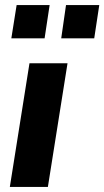

<svg xmlns="http://www.w3.org/2000/svg" viewBox="-20 -742 414 762"><path d="M19 0 97 -491H248L170 0ZM223 -590 242 -722H374L354 -590ZM25 -590 46 -722H177L157 -590Z"/></svg>

Font: Nunito Sans 12pt ExtraBold
Style: Italic
Weight: 800
Italic angle: -9°
Designer: Vernon Adams
Foundry: Vernon Adams
Version: Version 3.101;gftools[0.9.27]